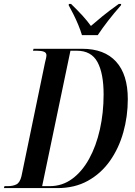

<svg xmlns="http://www.w3.org/2000/svg" viewBox="-52 -964 691 984"><path d="M-32 0 -29 -10H-12Q14 -10 32 -19Q50 -28 58 -61L179 -645Q182 -656 184 -665.5Q186 -675 186 -681Q186 -694 173 -699Q160 -704 137 -704H117L120 -714H369Q483 -714 543 -648Q603 -582 603 -456Q603 -368 580 -286Q557 -204 511.5 -139.5Q466 -75 398.5 -37.5Q331 0 242 0ZM203 -10Q267 -10 318 -47.5Q369 -85 405 -150.5Q441 -216 460 -301Q479 -386 479 -480Q479 -588 447.5 -646Q416 -704 342 -704H309L164 -10ZM368 -784Q361 -808 349 -837Q337 -866 323.5 -892.5Q310 -919 300 -937L301 -944H312Q349 -908 372.5 -882Q396 -856 414 -831Q439 -853 474 -881.5Q509 -910 557 -944H569L568 -937Q531 -895 502 -857.5Q473 -820 449 -784Z"/></svg>

Font: Noto Serif Display ExtraCondensed SemiBold
Style: Italic
Weight: 600
Width: 2
Italic angle: -12°
Designer: Monotype Design Team
Foundry: Monotype Imaging Inc.
Version: Version 2.009